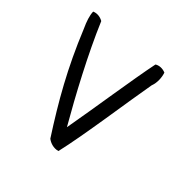

<svg xmlns="http://www.w3.org/2000/svg" viewBox="-245 -795 957 957"><g transform="rotate(45 233.5 -316.5)"><path d="M-74 -604C-73 -577 -63 -547 -46 -510C35 -312 119 -166 223 -5C240 8 267 18 295 10C329 -134 368 -418 392 -550C403 -579 401 -614 392 -640C370 -649 347 -647 332 -637C305 -505 271 -271 241 -104C159 -246 56 -438 -12 -599C-31 -610 -54 -613 -74 -604Z"/></g></svg>

Font: Snowfall
Style: OpObl
Weight: 400
Designer: Jasper
Foundry: Cannot Into Space Fonts
Version: Version 0.9